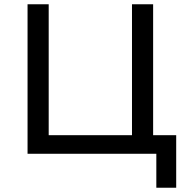

<svg xmlns="http://www.w3.org/2000/svg" viewBox="-20 -720 869 899"><path d="M805 -87V159H712V0H109V-700H208V-87H598V-700H697V-87Z"/></svg>

Font: CMG Sans Medium
Style: Regular
Weight: 500
Designer: Julieta Ulanovsky
Foundry: Julieta Ulanovsky
Version: Version 7.200